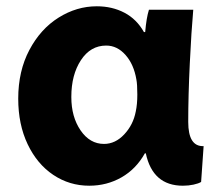

<svg xmlns="http://www.w3.org/2000/svg" viewBox="-20 -527 690 611"><path d="M595 -496Q589 -429 584 -325.5Q579 -222 579 -139Q579 -60 628 -62L620 52Q612 57 596 60.5Q580 64 562 64Q466 64 444 -39H441Q413 11 366.5 37.5Q320 64 264 64Q201 64 149.5 29.5Q98 -5 68 -68Q38 -131 38 -213Q38 -301 73.5 -368Q109 -435 166.5 -471Q224 -507 288 -507Q337 -507 376 -486.5Q415 -466 438 -425H442Q446 -471 454 -496ZM207 -218Q207 -155 236.5 -112Q266 -69 311 -69Q347 -69 375.5 -99.5Q404 -130 412 -172Q417 -195 417 -226Q417 -259 414 -274Q406 -322 379.5 -352Q353 -382 318 -382Q268 -382 237.5 -335.5Q207 -289 207 -219Z"/></svg>

Font: BM Euljiro oraeorae
Style: Regular
Weight: 400
Designer: Bongjin Kim; Bomjun Kim; Myungsoo Han; Hyesun Chae; Mikyoung Jeong; Wujin Sim; Minjae Kang; Suwha Jang;
Foundry: Sandoll Inc.
Version: Version 1.000;hotconv 1.0.109;makeexe 2.5.65596